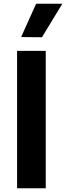

<svg xmlns="http://www.w3.org/2000/svg" viewBox="-20 -1014 356 1034"><path d="M226.4 0H72V-740H226.4ZM315.6 -993.8 206 -813.4 93.8 -814.4 174.4 -993.8Z"/></svg>

Font: Be Vietnam Pro Variable Thin
Style: Regular
Weight: 100
Designer: Lam Bao, Tony Le, Vietanh Nguyen
Foundry: Yellow Type Foundry
Version: Version 1.002